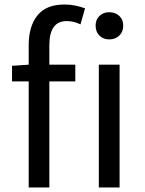

<svg xmlns="http://www.w3.org/2000/svg" viewBox="-20 -829 640 849"><path d="M417 0V-543H508.8V0ZM462.9 -654.8Q436.5 -654.8 419.7 -671.6Q402.8 -688.5 402.8 -715.8Q402.8 -742.2 419.7 -758.5Q436.5 -774.9 462.9 -774.9Q490.2 -774.9 507.6 -758.5Q524.9 -742.2 524.9 -715.8Q524.9 -688.5 507.6 -671.6Q490.2 -654.8 462.9 -654.8ZM33.2 -469.2V-538.1L106.9 -543V-629.9Q106.9 -712.4 145.5 -760.7Q184.1 -809.1 265.1 -809.1Q290.5 -809.1 314 -804.2Q337.4 -799.3 356 -792L335.9 -721.2Q306.2 -735.8 274.9 -735.8Q198.2 -735.8 198.2 -628.9V-543H313V-469.2H198.2V0H106.9V-469.2Z"/></svg>

Font: Source Han Sans CN
Style: Regular
Weight: 400
Designer: Ryoko NISHIZUKA  (kana, bopomofo & ideographs); Paul D. Hunt (Latin, Greek & Cyrillic); Sandoll Communications , Soo-you
Foundry: Adobe
Version: Version 2.004;hotconv 1.0.118;makeotfexe 2.5.65603